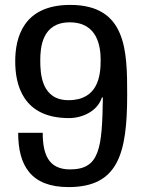

<svg xmlns="http://www.w3.org/2000/svg" viewBox="-20 -751 586 782"><path d="M266 -731C72 -731 42 -594 42 -501C42 -409 71 -270 261 -270C318 -270 378 -300 395 -354H399C396 -146 386 -61 265 -61C176 -61 154 -125 154 -210H54C54 -78 105 11 259 11C461 11 498 -125 498 -365C498 -543 496 -731 266 -731ZM264 -660C380 -660 390 -557 390 -505C390 -444 380 -343 259 -343C149 -343 144 -450 144 -505C144 -557 151 -660 264 -660Z"/></svg>

Font: Hermeneus One
Style: Regular
Weight: 400
Designer: Rodrigo Fuenzalida, Pablo Impallari
Foundry: Pablo Impallari, Rodrigo Fuenzalida
Version: Version 1.002